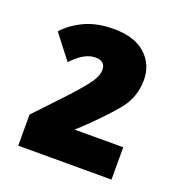

<svg xmlns="http://www.w3.org/2000/svg" viewBox="-89 -931 553 592"><g transform="rotate(20 187.0 -635.5)"><path d="M339 -522H179L194 -535Q259 -597 293.5 -639.5Q328 -682 328 -739Q328 -789 292 -822Q256 -855 188 -855Q132 -855 92 -836Q52 -817 27 -789L88 -710Q128 -753 164 -753Q197 -753 197 -724Q197 -706 183 -685Q169 -664 131 -622L33 -518V-416H339Z"/></g></svg>

Font: Noto Sans UI SemiCondensed Black
Style: Regular
Weight: 900
Width: 4
Designer: Monotype Design Team
Foundry: Monotype Imaging Inc.
Version: 1.001